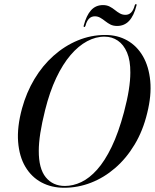

<svg xmlns="http://www.w3.org/2000/svg" viewBox="-20 -876 731 906"><path d="M476.5 -711Q535 -711 580.8 -685Q626.5 -659 654.5 -610.5Q682.5 -562 689 -494Q695.5 -426 674.5 -342Q654.5 -259 615.2 -193.8Q576 -128.5 523.2 -83Q470.5 -37.5 409.2 -13.8Q348 10 282.5 10Q223 10 175.8 -15.2Q128.5 -40.5 99.8 -88.8Q71 -137 65.5 -206.8Q60 -276.5 84 -364.5Q104.5 -439.5 142.5 -503Q180.5 -566.5 232.8 -613Q285 -659.5 347 -685.2Q409 -711 476.5 -711ZM286 1.5Q325 1.5 363.5 -16.8Q402 -35 438.2 -75.5Q474.5 -116 506.8 -182.8Q539 -249.5 565 -346.5Q580.5 -405 587.8 -451.2Q595 -497.5 595 -533Q595.5 -590.5 579.5 -628Q563.5 -665.5 536 -684.2Q508.5 -703 474 -703Q432.5 -703.5 391.2 -681.5Q350 -659.5 313 -616.2Q276 -573 245.2 -508Q214.5 -443 193 -357Q177.5 -295 170.2 -247.8Q163 -200.5 163 -165Q162.5 -80.5 196 -39.5Q229.5 1.5 286 1.5ZM532.5 -753.5Q514.5 -753.5 501.2 -760.2Q488 -767 476.5 -776.2Q465 -785.5 453.2 -792.2Q441.5 -799 427.5 -799Q395 -799 383.5 -755Q381.5 -748.5 377.5 -748.5Q373.5 -748.5 375 -755Q387.5 -803 409.5 -827.5Q431.5 -852 466 -852Q484 -852 497.5 -845Q511 -838 522.2 -828.8Q533.5 -819.5 545.5 -812.8Q557.5 -806 572 -806Q604 -806 615.5 -850Q617 -856.5 621.5 -856.5Q626 -856.5 624 -850Q612 -802 589.5 -777.8Q567 -753.5 532.5 -753.5Z"/></svg>

Font: Fraunces 120pt
Style: Italic
Weight: 400
Italic angle: -16°
Version: Version 1.000;[b76b70a41]